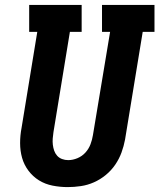

<svg xmlns="http://www.w3.org/2000/svg" viewBox="-20 -755 650 783"><path d="M256 8Q225 8 194.5 2Q164 -4 139 -19.5Q114 -35 96 -59Q78 -83 70 -111.5Q62 -140 62 -171.5Q62 -203 68 -234L132 -625H99V-735H313V-625H265L198 -216Q196 -203 195 -190Q194 -177 195.5 -164.5Q197 -152 201 -140.5Q205 -129 213 -120Q221 -111 233 -106.5Q245 -102 258 -102Q277 -102 296 -110Q315 -118 328.5 -133Q342 -148 349 -166.5Q356 -185 359 -204L429 -625H396V-735H610V-625H562L490 -186Q485 -159 475.5 -133Q466 -107 450 -83.5Q434 -60 411.5 -41.5Q389 -23 363 -11.5Q337 0 309.5 4Q282 8 256 8Z"/></svg>

Font: Iosevka Curly Slab XBdEx
Style: Italic
Weight: 800
Width: 7
Italic angle: -9°
Monospace: yes
Designer: Belleve Invis
Foundry: Belleve Invis
Version: Version 11.1.0; ttfautohint (v1.8.3)